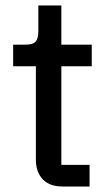

<svg xmlns="http://www.w3.org/2000/svg" viewBox="-20 -681 397 701"><path d="M209 0Q161 0 136 -26.5Q111 -53 111 -98V-439H28V-518H74Q100 -518 110 -529Q120 -540 120 -566V-661H204V-518H315V-439H204V-79H307V0Z"/></svg>

Font: IBM Plex Sans Thai Looped Text
Style: Regular
Weight: 450
Designer: Mike Abbink, Paul van der Laan, Pieter van Rosmalen, Ben Mitchell, Mark Frömberg
Foundry: Bold Monday
Version: Version 1.1